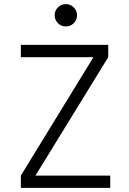

<svg xmlns="http://www.w3.org/2000/svg" viewBox="-20 -911 626 931"><path d="M81.1 0V-59.6L433.1 -633.8H81.1V-693.4H504.9V-633.8L151.9 -59.6H514.6V0ZM299.3 -782.7Q276.9 -782.7 261 -798.6Q245.1 -814.5 245.1 -836.9Q245.1 -859.4 261 -875.2Q276.9 -891.1 299.3 -891.1Q321.8 -891.1 337.6 -875.2Q353.5 -859.4 353.5 -836.9Q353.5 -814.5 337.6 -798.6Q321.8 -782.7 299.3 -782.7Z"/></svg>

Font: Caskaydia Cove Light
Style: Regular
Weight: 300
Monospace: yes
Designer: Aaron Bell
Foundry: Saja Typeworks
Version: Version 4.300; ttfautohint (v1.8.3)